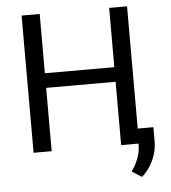

<svg xmlns="http://www.w3.org/2000/svg" viewBox="-59 -764 882 991"><g transform="rotate(-5 382.5 -269.0)"><path d="M183.6 -710.9H89.8V0H183.6V-328.1H543.5V0H633.8V1C633.8 55.7 614.3 99.1 585.9 140.6L636.2 172.9C686.5 130.9 717.3 60.5 717.3 -1.5V-77.6H636.2V-710.9H543.5V-403.8H183.6Z"/></g></svg>

Font: Bert Sans
Style: Regular
Weight: 400
Designer: Christian Robertson (Google), Cristiano Sobral
Foundry: Google, Cristiano Sobral
Version: Version 3.101